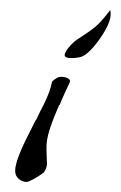

<svg xmlns="http://www.w3.org/2000/svg" viewBox="-20 -334 239 380"><path d="M121 -219Q108 -219 108 -225Q108 -230 115.5 -239.5Q123 -249 133 -256Q155 -270 167.5 -280Q180 -290 198 -314Q199 -312 199 -306Q199 -293 188.5 -274.5Q178 -256 165 -241Q152 -226 142 -222Q133 -219 121 -219ZM32 26Q24 26 17 20Q10 14 10 4Q10 -17 39 -73L50 -95Q52 -97 55.5 -105Q59 -113 66 -126Q73 -140 77 -151Q81 -162 83 -172Q83 -173 87 -176Q91 -179 95 -181L101 -182Q109 -182 114.5 -179Q120 -176 118 -171Q111 -156 106 -145Q101 -134 98 -126H97Q86 -101 78.5 -78.5Q71 -56 72 -36L73 -9Q72 1 66 8Q62 11 55 15.5Q48 20 37 25Q36 26 32 26Z"/></svg>

Font: Allison
Style: Regular
Weight: 400
Designer: Robert E. Leuschke
Foundry: Robert E. Leuschke
Version: Version 1.010; ttfautohint (v1.8.3)